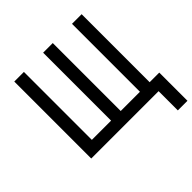

<svg xmlns="http://www.w3.org/2000/svg" viewBox="-213 -838 1176 1176"><g transform="rotate(-45 375.0 -250.5)"><path d="M83.3 0V-666.7H166.7V-78.1H333.3V-666.7H416.7V-78.1H583.3V-666.7H666.7V-77.5H750V166.7H666.7V0Z"/></g></svg>

Font: Monoid
Style: Regular
Weight: 400
Width: 4
Monospace: yes
Designer: Andreas Larsen (@larsenwork)
Version: Version 0.61